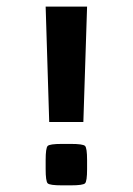

<svg xmlns="http://www.w3.org/2000/svg" viewBox="-20 -557 399 577"><path d="M192.9 -124.5Q229.5 -124.5 235.6 -118.4Q241.7 -112.3 241.7 -75.7V-48.8Q241.7 -12.2 235.6 -6.1Q229.5 0 192.9 0H166Q129.4 0 123.3 -6.1Q117.2 -12.2 117.2 -48.8V-75.7Q117.2 -112.3 123.3 -118.4Q129.4 -124.5 166 -124.5ZM241.7 -537.1 230.5 -190.4H127.9L117.2 -537.1Z"/></svg>

Font: Squarish Sans CT
Style: Regular
Weight: 400
Version: Version 0.9